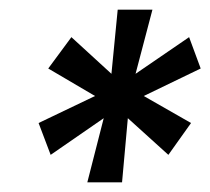

<svg xmlns="http://www.w3.org/2000/svg" viewBox="-20 -707 436 398"><path d="M161 -329 195 -462 85 -386 60 -452 177 -508 80 -565 128 -630 211 -554 224 -687H296L261 -554L372 -630L396 -565L278 -508L376 -452L329 -386L245 -462L233 -329Z"/></svg>

Font: Archivo ExtraCondensed SemiBold
Style: Italic
Weight: 600
Width: 2
Italic angle: -10°
Designer: Hector Gatti
Foundry: Omnibus-Type
Version: Version 2.001